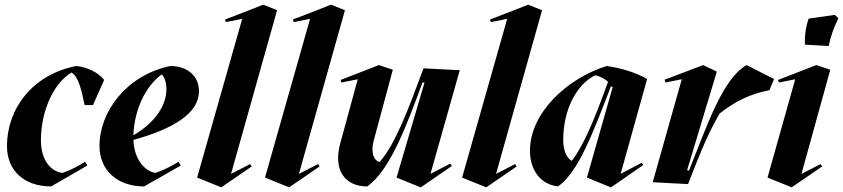

<svg xmlns="http://www.w3.org/2000/svg" viewBox="-20 -788 3627 826"><path d="M200 14 356 -76 346 -92C314 -72 284 -56 248 -44C192 -52 156 -107 156 -184C156 -312 212 -432 288 -476C320 -456 332 -392 344 -336H380L428 -444C404 -476 354 -500 308 -504C120 -468 10 -320 10 -160C10 -54 84 14 200 14Z M600 14 758 -76 748 -92C716 -72 684 -56 648 -44C594 -55 557 -111 554 -186C726 -234 836 -300 836 -396C836 -460 788 -504 712 -504C524 -464 408 -308 408 -160C408 -56 484 14 600 14ZM554 -206C557 -314 606 -418 676 -468C688 -456 696 -432 696 -404C696 -341 655 -265 554 -206Z M932 18 942 11 1063 -72 1056 -82 974 -40 1172 -744 1112 -768 1049 -743 948 -704 952 -693 1022 -707 828 -24Z M1224 18 1234 11 1355 -72 1348 -82 1266 -40 1464 -744 1404 -768 1341 -743 1240 -704 1244 -693 1314 -707 1120 -24Z M1790 18 1799 12 1924 -74 1917 -84 1832 -40 1958 -486 1802 -494C1738 -322 1681 -167 1613 -91C1585 -99 1575 -136 1588 -184L1670 -488L1610 -508L1445 -444L1449 -433L1519 -447L1444 -172C1413 -60 1460 14 1560 14C1656 -54 1726 -238 1798 -434L1806 -432L1686 -24Z M2072 18 2082 11 2203 -72 2196 -82 2114 -40 2312 -744 2252 -768 2189 -743 2088 -704 2092 -693 2162 -707 1968 -24Z M2608 18 2616 13 2747 -78 2741 -88 2650 -40 2764 -448C2716 -476 2650 -496 2590 -504C2422 -452 2260 -304 2260 -140C2260 -54 2307 6 2381 14C2468 -49 2528 -208 2608 -416L2616 -414L2505 -24ZM2440 -96C2417 -108 2403 -143 2403 -184C2403 -317 2460 -424 2540 -464C2562 -460 2580 -450 2596 -436C2556 -328 2504 -180 2440 -96Z M2940 4C3004 -160 3028 -216 3076 -300C3148 -356 3210 -384 3290 -400L3310 -448L3192 -508C3088 -450 3020 -242 2944 -54L2936 -56L3064 -480L3005 -508L2839 -445L2843 -433L2913 -447L2788 -4Z M3386 18 3396 11 3517 -72 3510 -82 3428 -40 3552 -488 3492 -508 3327 -444 3331 -433 3401 -447 3282 -24ZM3443 -596 3545 -590C3553 -630 3567 -670 3587 -710L3571 -724L3459 -708C3447 -676 3441 -632 3443 -596Z"/></svg>

Font: Mazius Display Extra Italic
Style: Bold
Weight: 700
Italic angle: -17°
Designer: Alberto Casagrande & Collletttivo
Foundry: Collletttivo
Version: Version 2.000;Glyphs 3.2 (3217)